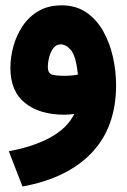

<svg xmlns="http://www.w3.org/2000/svg" viewBox="-20 -426 470 713"><path d="M255.9 -2.9Q235.4 0 218.8 0Q127.4 0 73 -43.5Q18.6 -86.9 18.6 -173.8Q18.6 -213.4 29.8 -254.2Q41 -294.9 64.2 -329.6Q87.4 -364.3 123.5 -385.3Q159.7 -406.2 209 -406.2Q262.2 -406.2 300.5 -379.9Q338.9 -353.5 363.3 -310.1Q387.7 -266.6 399.4 -214.4Q411.1 -162.1 411.1 -110.4Q411.1 45.4 321.3 140.6Q231.4 235.8 63.5 266.6L12.7 135.7Q104.5 118.7 167 84.5Q229.5 50.3 255.9 -2.9ZM269.5 -148.9Q262.2 -216.8 244.1 -239Q226.1 -261.2 205.1 -261.2Q189 -261.2 178.5 -247.6Q168 -233.9 162.8 -214.4Q157.7 -194.8 157.7 -176.3Q157.7 -159.7 167 -152.1Q176.3 -144.5 221.2 -144.5Q245.6 -144.5 269.5 -148.9Z"/></svg>

Font: Vazir Black WOL-UI
Style: Black-WOL-UI
Weight: 900
Designer: Saber Rastikerdar
Foundry: Saber Rastikerdar
Version: Version 30.0.0